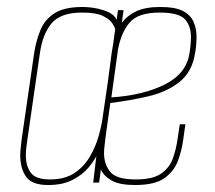

<svg xmlns="http://www.w3.org/2000/svg" viewBox="-20 -523 617 550"><path d="M118 7Q71 7 54.5 -17Q38 -41 38 -78Q38 -89 39.5 -100.5Q41 -112 42 -124L78 -372Q84 -409 96.5 -438.5Q109 -468 137 -485.5Q165 -503 216 -503Q248 -503 277.5 -493.5Q307 -484 314 -466L318 -494H334L329 -458Q344 -478 370 -490.5Q396 -503 439 -503Q482 -503 504 -491.5Q526 -480 534.5 -460.5Q543 -441 543 -417Q543 -407 542 -395Q541 -383 539 -372Q531 -318 495 -289Q459 -260 406.5 -247.5Q354 -235 296 -228L282 -128V-127Q281 -116 279.5 -105.5Q278 -95 278 -84Q278 -53 295.5 -31Q313 -9 369 -9Q418 -9 442 -26Q466 -43 475.5 -70Q485 -97 489 -127L495 -167H511L505 -124Q501 -93 490 -63Q479 -33 451.5 -13Q424 7 367 7Q323 7 300.5 -5.5Q278 -18 269 -37L264 0H247L256 -76Q250 -63 233.5 -43Q217 -23 188.5 -8Q160 7 118 7ZM123 -9Q166 -9 193.5 -27.5Q221 -46 237.5 -74.5Q254 -103 262.5 -133Q271 -163 274 -186L288 -282L300 -372Q301 -378 302 -384Q303 -390 304 -396L310 -439Q309 -445 301.5 -456.5Q294 -468 274.5 -477.5Q255 -487 215 -487Q154 -487 128 -456.5Q102 -426 94 -369L59 -127Q57 -114 55.5 -101.5Q54 -89 54 -78Q54 -48 68 -28.5Q82 -9 123 -9ZM299 -244Q391 -250 453 -281.5Q515 -313 523 -372Q525 -384 526 -395.5Q527 -407 527 -418Q527 -448 510 -467.5Q493 -487 437 -487Q376 -487 351.5 -458.5Q327 -430 318 -381Z"/></svg>

Font: Alumni Sans Pinstripe
Style: Italic
Weight: 400
Italic angle: -8°
Designer: Robert E. Leuschke
Foundry: Robert E. Leuschke
Version: Version 1.010; ttfautohint (v1.8.4.7-5d5b)